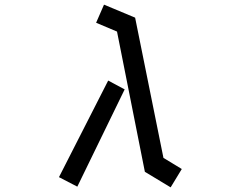

<svg xmlns="http://www.w3.org/2000/svg" viewBox="-20 -783 1040 827"><path d="M484 -647 394 -685 428 -763 562 -707 684 -103 763 -55 715 24 604 -43ZM446 -436 517 -398 313 21 234 -20Z"/></svg>

Font: Stick
Style: Regular
Weight: 400
Designer: Fontworks Inc.
Foundry: Fontworks Inc.
Version: Version 1.100